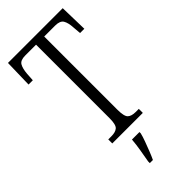

<svg xmlns="http://www.w3.org/2000/svg" viewBox="-290 -771 1049 1049"><g transform="rotate(-45 234.0 -246.5)"><path d="M114 0V-31H138Q170 -31 185.5 -44.5Q201 -58 201 -108V-676H117Q80 -676 68.5 -656Q57 -636 54 -599L51 -551H18L22 -714H445L449 -551H416L412 -599Q410 -636 398 -656Q386 -676 349 -676H264V-111Q264 -59 279 -45Q294 -31 326 -31H350V0ZM183 208Q189 173 195.5 136Q202 99 205 61H263V71Q258 92 248 119Q238 146 227.5 173Q217 200 207 221H183Z"/></g></svg>

Font: Noto Serif Sinhala ExtraCondensed Light
Style: Regular
Weight: 300
Width: 2
Designer: Jelle Bosma - Monotype Design Team
Foundry: Monotype Imaging Inc.
Version: Version 2.007; ttfautohint (v1.8.4.7-5d5b)